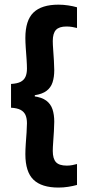

<svg xmlns="http://www.w3.org/2000/svg" viewBox="-20 -698 384 844"><path d="M318.5 -666V-575Q309 -577.5 297.2 -579.5Q285.5 -581.5 272 -581.5Q240 -581.5 226 -566.5Q212 -551.5 212 -517.5Q212 -503 213.8 -479.2Q215.5 -455.5 217 -431Q218.5 -406.5 218.5 -389.5Q218.5 -359 211 -336Q203.5 -313 184.8 -298.8Q166 -284.5 133 -279.5V-270.5L127.5 -275Q163.5 -270.5 183.2 -255.8Q203 -241 210.8 -217.5Q218.5 -194 218.5 -163Q218.5 -146 217 -121.5Q215.5 -97 213.8 -73.2Q212 -49.5 212 -34.5Q212 -0.5 226 14.8Q240 30 273.5 30Q286.5 30 298 27.8Q309.5 25.5 318.5 23V115Q300.5 120 279.8 123.2Q259 126.5 237 126.5Q163 126.5 127.2 92Q91.5 57.5 91.5 -20.5Q91.5 -39 93.2 -64.8Q95 -90.5 96.8 -115.5Q98.5 -140.5 98.5 -156Q98.5 -178 92 -192.5Q85.5 -207 70.5 -215Q55.5 -223 28.5 -224.5V-329Q55.5 -330.5 70.5 -338.2Q85.5 -346 92 -360.5Q98.5 -375 98.5 -396.5Q98.5 -413 96.8 -437.8Q95 -462.5 93.2 -488Q91.5 -513.5 91.5 -531Q91.5 -608.5 127.2 -643Q163 -677.5 237 -677.5Q259 -677.5 280 -674.2Q301 -671 318.5 -666Z"/></svg>

Font: Anek Kannada SemiBold
Style: Regular
Weight: 600
Version: Version 1.003